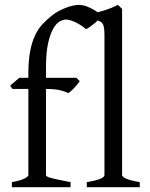

<svg xmlns="http://www.w3.org/2000/svg" viewBox="-20 -777 622 797"><path d="M340.3 0V-21Q361.3 -24.4 375.5 -28.1Q389.6 -31.7 397.9 -35.4Q406.2 -39.1 409.9 -43Q413.6 -46.9 413.6 -50.8V-632.8Q413.6 -654.8 410.6 -667Q407.7 -679.2 399.9 -685.1Q394 -689.5 385.7 -691.9Q380.9 -687 375 -682.1Q365.2 -673.8 354.7 -666.5Q344.2 -659.2 336.9 -655.8Q325.2 -666 313.2 -673.6Q301.3 -681.2 290.3 -686Q279.3 -690.9 269.8 -693.4Q260.3 -695.8 253.9 -695.8Q241.2 -695.8 226.8 -687.3Q212.4 -678.7 200 -656.2Q187.5 -633.8 179.2 -595.2Q170.9 -556.6 170.9 -496.1V-454.1H296.9L311 -439.9Q306.6 -433.1 300 -425.3Q293.5 -417.5 286.9 -410.6Q280.3 -403.8 273.9 -398.2Q267.6 -392.6 263.2 -390.6Q252 -396.5 231 -402.1Q210 -407.7 170.9 -407.7V-49.8Q170.9 -46.9 176 -43.9Q181.2 -41 193.4 -37.8Q205.6 -34.7 224.9 -30.5Q244.1 -26.4 272.9 -21V0H29.3V-21Q63 -26.9 80.3 -35.4Q97.7 -43.9 97.7 -49.8V-407.7H32.2L22 -421.4L60.1 -454.1H97.7V-469.2Q97.7 -526.9 105.5 -566.2Q113.3 -605.5 126.7 -632.6Q140.1 -659.7 157.7 -678Q175.3 -696.3 194.8 -711.9Q208 -722.7 223.6 -731Q239.3 -739.3 254.6 -745.1Q270 -751 283.9 -753.9Q297.9 -756.8 307.1 -756.8Q322.3 -756.8 338.4 -751Q354.5 -745.1 367.7 -737.3Q377.4 -731.9 385.3 -726.1Q397.9 -729.5 409.7 -732.9Q439 -741.2 469.2 -756.8L486.8 -740.2V-50.8Q486.8 -43.5 503.4 -35.6Q520 -27.8 560.1 -21V0Z"/></svg>

Font: Gentium Plus Viet
Style: Regular
Weight: 400
Designer: J. Victor Gaultney, Annie Olsen, Iska Routamaa, Becca Hirsbrunner
Foundry: SIL International
Version: Version 5.000